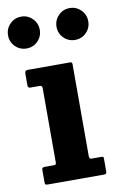

<svg xmlns="http://www.w3.org/2000/svg" viewBox="-108 -809 537 858"><g transform="rotate(-10 160.0 -380.0)"><path d="M79.5 -440H37Q25 -440 25 -451V-506.5Q25 -520 38.5 -520H229Q235.5 -520 237.8 -518.2Q240 -516.5 240 -510V-92.5Q240 -80 250.5 -80H292Q300 -80 302.5 -78.5Q305 -77 305 -69V-14Q305 -5 302.5 -2.5Q300 0 291 0H39Q30.5 0 27.8 -2Q25 -4 25 -12.5V-65.5Q25 -75 28 -77.5Q31 -80 40 -80H78Q86 -80 88 -82.2Q90 -84.5 90 -92.5V-427.5Q90 -440 79.5 -440ZM270.5 -615Q240.5 -615 219.5 -636Q198.5 -657 198.5 -687Q198.5 -717 219.5 -738.2Q240.5 -759.5 270.5 -759.5Q300.5 -759.5 321.5 -738.2Q342.5 -717 342.5 -687Q342.5 -657 321.5 -636Q300.5 -615 270.5 -615ZM50.5 -615Q20.5 -615 -0.5 -636Q-21.5 -657 -21.5 -687Q-21.5 -717 -0.5 -738.2Q20.5 -759.5 50.5 -759.5Q80.5 -759.5 101.5 -738.2Q122.5 -717 122.5 -687Q122.5 -657 101.5 -636Q80.5 -615 50.5 -615Z"/></g></svg>

Font: Besley* Narrow
Style: Bold
Weight: 700
Width: 4
Designer: Owen Earl
Foundry: indestructible type*
Version: Version 3.000; ttfautohint (v1.8.3)